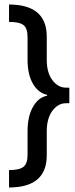

<svg xmlns="http://www.w3.org/2000/svg" viewBox="-20 -738 334 850"><path d="M188 -314 189 -318Q150 -326 126 -367Q102 -408 102 -473V-574Q102 -613 84 -627Q66 -641 20 -641V-718Q103 -718 145 -682.5Q187 -647 187 -576V-473Q187 -416 212 -383Q237 -350 272 -350H287V-281H272Q237 -281 212 -247.5Q187 -214 187 -157V-50Q187 21 145 56.5Q103 92 20 92V15Q66 15 84 0.5Q102 -14 102 -53V-157Q102 -223 126 -265Q150 -307 188 -314Z"/></svg>

Font: Blinker SemiBold
Style: Regular
Weight: 600
Designer: Juergen Huber
Foundry: supertype
Version: Version 1.015;PS 1.15;hotconv 1.0.88;makeotf.lib2.5.647800